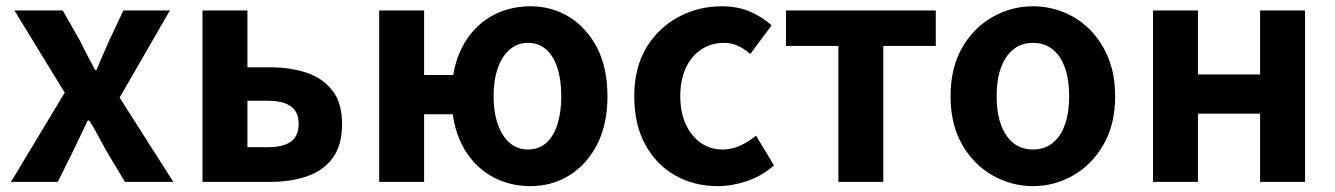

<svg xmlns="http://www.w3.org/2000/svg" viewBox="-20 -594 4361 627"><path d="M15.8 0 191.3 -291.4 27.1 -559.8H184.9L241.1 -461.1Q252.8 -436.8 265.3 -413Q277.9 -389.3 290.5 -365.5H295.3Q304.6 -389.3 315.4 -413Q326.2 -436.8 336.5 -461.1L382.9 -559.8H534.8L370.6 -275.3L546.1 0H388.1L326 -103.4Q312.8 -127.6 299.5 -152.5Q286.3 -177.4 271.6 -200.4H266.6Q255.3 -177.4 243.7 -152.9Q232.1 -128.4 220 -103.4L168.7 0Z M641.3 0V-559.8H788V-374.2H862.1Q929.5 -374.2 982.8 -355.9Q1036 -337.6 1066.6 -297Q1097.1 -256.4 1097.1 -189Q1097.1 -120 1066.6 -78.4Q1036 -36.8 982.8 -18.4Q929.5 0 862.1 0ZM788 -113.3H853.4Q905.9 -113.3 930.6 -131.9Q955.3 -150.5 955.3 -189.8Q955.3 -227.5 930.6 -246.2Q905.9 -265 853.4 -265H788Z M1218.3 0V-559.8H1365V-349.1H1484.1V-220.9H1365V0ZM1712.4 13.8Q1638.7 13.8 1580 -21.5Q1521.3 -56.7 1488.1 -122.5Q1454.8 -188.3 1454.8 -279.9Q1454.8 -372.1 1488.1 -437.6Q1521.3 -503.1 1580 -538.3Q1638.7 -573.5 1712.4 -573.5Q1782 -573.5 1838.8 -538.7Q1895.6 -503.9 1929.7 -438.4Q1963.7 -372.8 1963.7 -279.9Q1963.7 -187.5 1929.7 -121.7Q1895.6 -55.9 1838.8 -21.1Q1782 13.8 1712.4 13.8ZM1703.6 -105.8Q1739.7 -105.8 1763.8 -127.3Q1787.9 -148.9 1800.4 -188.2Q1812.9 -227.4 1812.9 -279.9Q1812.9 -332.7 1800.4 -371.7Q1787.9 -410.7 1763.8 -432.3Q1739.7 -454 1703.6 -454Q1669.9 -454 1644.7 -432.3Q1619.4 -410.7 1605.7 -371.7Q1591.9 -332.7 1591.9 -279.9Q1591.9 -227.4 1605.7 -188.2Q1619.4 -148.9 1644.7 -127.3Q1669.9 -105.8 1703.6 -105.8Z M2323.8 13.8Q2246.7 13.8 2185 -21.1Q2123.3 -55.9 2087.2 -121.7Q2051.2 -187.5 2051.2 -279.9Q2051.2 -372.8 2090.8 -438.4Q2130.4 -503.9 2195.8 -538.7Q2261.1 -573.5 2336.5 -573.5Q2389 -573.5 2429.1 -556.2Q2469.2 -538.8 2499.9 -511.4L2430.1 -417.6Q2409.6 -435.6 2388.9 -444.8Q2368.2 -454 2345.1 -454Q2302.4 -454 2269.9 -432.3Q2237.3 -410.7 2219.4 -371.7Q2201.5 -332.7 2201.5 -279.9Q2201.5 -227.4 2219.5 -188.2Q2237.5 -148.9 2268.7 -127.3Q2299.9 -105.8 2339.7 -105.8Q2370.4 -105.8 2398 -118.8Q2425.7 -131.9 2449 -150.9L2507.4 -53.9Q2467.4 -18.6 2418.8 -2.4Q2370.2 13.8 2323.8 13.8Z M2717.9 0V-444.1H2546.8V-559.8H3035.9V-444.1H2864.5V0Z M3353.3 13.8Q3283.3 13.8 3221.6 -21.1Q3159.9 -55.9 3122 -121.7Q3084.2 -187.5 3084.2 -279.9Q3084.2 -372.8 3122 -438.4Q3159.9 -503.9 3221.6 -538.7Q3283.3 -573.5 3353.3 -573.5Q3405.7 -573.5 3454.1 -553.9Q3502.4 -534.2 3540 -496.4Q3577.6 -458.5 3599.6 -404.2Q3621.6 -349.8 3621.6 -279.9Q3621.6 -187.5 3583.6 -121.7Q3545.7 -55.9 3484.5 -21.1Q3423.3 13.8 3353.3 13.8ZM3353.3 -105.8Q3391.3 -105.8 3417.9 -127.3Q3444.5 -148.9 3458 -188.2Q3471.5 -227.4 3471.5 -279.9Q3471.5 -332.7 3458 -371.7Q3444.5 -410.7 3417.9 -432.3Q3391.3 -454 3353.3 -454Q3315.2 -454 3288.7 -432.3Q3262.1 -410.7 3248.3 -371.7Q3234.5 -332.7 3234.5 -279.9Q3234.5 -227.4 3248.3 -188.2Q3262.1 -148.9 3288.7 -127.3Q3315.2 -105.8 3353.3 -105.8Z M3745.3 0V-559.8H3892V-350.9H4095V-559.8H4241.8V0H4095V-222.8H3892V0Z"/></svg>

Font: Noto Sans SC Thin
Style: Regular
Weight: 100
Designer: Ryoko NISHIZUKA 西塚涼子 (kana, bopomofo & ideographs); Paul D. Hunt (Latin, Greek & Cyrillic); Sandoll Communications 산돌커뮤니
Foundry: Adobe
Version: Version 2.004-H2;hotconv 1.0.118;makeotfexe 2.5.65603